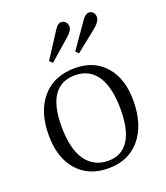

<svg xmlns="http://www.w3.org/2000/svg" viewBox="-142 -860 840 972"><g transform="rotate(-20 278.5 -374.5)"><path d="M192.9 -584 176.8 -599.1 266.1 -736.8Q275.4 -751 283.2 -757.1Q291 -763.2 300.8 -763.2Q315.4 -763.2 324.7 -753.2Q334 -743.2 334 -728Q334 -706.1 300.8 -678.2ZM333 -584 317.9 -599.1 413.1 -734.9Q432.1 -761.2 449.2 -761.2Q463.9 -761.2 472.4 -751.2Q481 -741.2 481 -727.1Q481 -702.6 448.2 -675.8ZM275.9 14.2Q168.9 14.2 107.9 -55.7Q46.9 -125.5 46.9 -246.1Q46.9 -373.5 110.6 -447.3Q174.3 -521 287.1 -521Q390.1 -521 450 -452.4Q509.8 -383.8 509.8 -267.1Q509.8 -136.7 447.3 -61.3Q384.8 14.2 275.9 14.2ZM288.1 -22Q358.9 -22 396.5 -77.9Q434.1 -133.8 434.1 -246.1Q434.1 -365.2 393.1 -426Q352.1 -486.8 274.9 -486.8Q123 -486.8 123 -266.1Q123 -145.5 166.3 -83.7Q209.5 -22 288.1 -22Z"/></g></svg>

Font: Literata Light
Style: Regular
Weight: 300
Designer: Latin by Veronika Burian and Jose Scaglione. Greek by Irene Vlachou. Cyrillic by Vera Evstafieva.
Foundry: TypeTogether
Version: Version 3.021